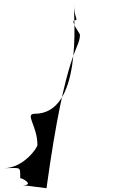

<svg xmlns="http://www.w3.org/2000/svg" viewBox="-121 -980 605 1016"><path d="M0 0C68 0 -14 -44 -14 -36C-14 -103 -9 -90 -101 -90C2 -90 77 -197 77 -213C77 -314 8 -378 63 -378C315 -378 270 -873 270 -960C270 -891 296 -873 276 -873C247 -873 302 -802 302 -797C302 -715 229 -736 125 16Z"/></svg>

Font: MewTooHand
Style: Reversed
Weight: 400
Designer: Mew Too, Robert Jablonski
Version: Version 0.77